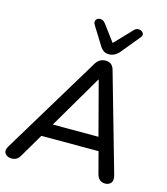

<svg xmlns="http://www.w3.org/2000/svg" viewBox="-137 -1051 1009 1161"><g transform="rotate(15 367.0 -470.0)"><path d="M45 7Q17 7 4 -11.5Q-9 -30 7 -57L382 -677Q404 -712 442 -712Q484 -712 496 -671L670 -60Q680 -25 667 -9Q654 7 630 7Q589 7 577 -39L542 -172H184L97 -24Q79 7 45 7ZM429 -590 233 -256H519L431 -590ZM449 -754Q429 -754 415 -764.5Q401 -775 390 -794L323 -902Q311 -921 320 -934Q329 -947 346.5 -947Q364 -947 378 -929L455 -826L559 -935Q573 -949 590 -946.5Q607 -944 615 -931.5Q623 -919 610 -903L518 -791Q489 -754 449 -754Z"/></g></svg>

Font: Nunito SemiBold
Style: Italic
Weight: 600
Italic angle: -9°
Designer: Vernon Adams
Foundry: Vernon Adams
Version: Version 3.601; ttfautohint (v1.8.2.53-6de2)